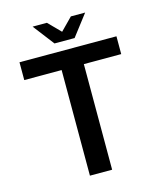

<svg xmlns="http://www.w3.org/2000/svg" viewBox="-126 -961 883 1052"><g transform="rotate(-15 315.0 -435.0)"><path d="M590 -700V-599H378V0H252V-599H40V-700ZM458 -870 366 -750H252L160 -870H241L309 -801L377 -870Z"/></g></svg>

Font: Fivo Sans Med
Style: Regular
Weight: 450
Designer: Alexander Slobzheninov
Foundry: Alexander Slobzheninov
Version: 1.0